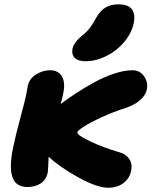

<svg xmlns="http://www.w3.org/2000/svg" viewBox="-20 -860 705 893"><path d="M377.9 -575.2Q343.8 -575.2 328.1 -590.3Q312.5 -605.5 316.9 -631.8Q323.2 -662.1 358.9 -691.9Q382.8 -710.4 397.5 -729.5Q412.1 -748.5 428.2 -778.8Q448.2 -812.5 472.7 -826.2Q497.1 -839.8 530.8 -839.8Q618.7 -839.8 602.1 -752.9Q592.3 -705.6 557.4 -664.3Q522.5 -623 474.1 -599.1Q425.8 -575.2 377.9 -575.2ZM107.9 9.8Q52.2 9.8 37.1 -38.1Q22 -85.9 42 -178.2Q52.7 -231 75 -313.2Q97.2 -395.5 102.1 -420.9Q107.9 -455.6 108.9 -459Q115.7 -493.7 147.2 -513.4Q178.7 -533.2 211.9 -533.2Q252 -533.2 268.1 -504.4Q284.2 -475.6 274.9 -430.2Q272 -412.1 262.2 -376Q296.9 -402.3 334.2 -426.8Q371.6 -451.2 418 -476.8Q464.4 -502.4 511.5 -517.8Q558.6 -533.2 596.2 -533.2Q630.9 -533.2 650.1 -505.1Q669.4 -477.1 663.1 -445.8Q657.7 -416.5 631.1 -393.8Q604.5 -371.1 566.9 -358.9Q508.8 -340.3 454.3 -315.4Q399.9 -290.5 370.4 -271.5Q340.8 -252.4 339.8 -245.1Q336.9 -232.4 398.2 -203.1Q459.5 -173.8 538.1 -150.9Q565.9 -143.1 581.3 -120.4Q596.7 -97.7 589.8 -64.9Q582.5 -29.8 553.7 -8.3Q524.9 13.2 483.9 13.2Q432.1 13.2 346.2 -33.9Q260.3 -81.1 206.1 -130.9Q204.1 -68.8 202.1 -58.1Q195.3 -24.4 169.7 -7.3Q144 9.8 107.9 9.8Z"/></svg>

Font: Shantell Sans Normal
Style: Italic
Weight: 800
Italic angle: -11.31°
Designer: Stephen Nixon, Anya Danilova, Shantell Martin
Foundry: Arrow Type
Version: Version 1.006;[559af2be0]